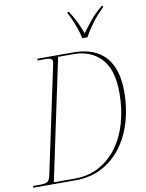

<svg xmlns="http://www.w3.org/2000/svg" viewBox="-111 -1014 826 1085"><g transform="rotate(-10 301.5 -472.0)"><path d="M-11 0 -7 -10H28Q62 -10 74 -18Q86 -26 92 -55L223 -672Q224 -676 224 -679Q224 -682 224 -684Q224 -704 189 -704H138L140 -714H345Q467 -714 529 -646Q591 -578 591 -446Q591 -358 568.5 -278Q546 -198 500.5 -135.5Q455 -73 388 -36.5Q321 0 233 0ZM230 -10Q308 -10 369.5 -43Q431 -76 474.5 -135Q518 -194 540.5 -273Q563 -352 563 -444Q563 -579 503 -641.5Q443 -704 345 -704H257L110 -10ZM409 -784Q406 -806 396.5 -834Q387 -862 375.5 -889.5Q364 -917 353 -936V-944H361Q385 -907 399.5 -877Q414 -847 428 -809Q450 -839 478 -874Q506 -909 549 -944H557L556 -936Q517 -899 488 -859.5Q459 -820 439 -784Z"/></g></svg>

Font: Noto Serif Display SemiCondensed Thin
Style: Italic
Weight: 100
Width: 4
Italic angle: -12°
Designer: Monotype Design Team
Foundry: Monotype Imaging Inc.
Version: Version 2.009